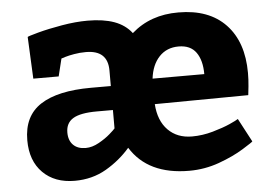

<svg xmlns="http://www.w3.org/2000/svg" viewBox="-44 -608 955 677"><g transform="rotate(-5 433.0 -270.0)"><path d="M620.1 -109.9Q657.2 -109.9 694.1 -120.4Q731 -130.9 755.4 -141.8Q779.8 -152.8 786.1 -157.2L830.1 -74.2Q830.1 -72.3 793.5 -49.6Q756.8 -26.9 705.8 -8.5Q654.8 9.8 600.1 9.8Q454.1 9.8 392.1 -89.8Q356 -47.9 306.4 -19Q256.8 9.8 194.8 9.8Q124 9.8 82 -32.2Q40 -74.2 40 -147Q40 -232.9 101.1 -272.5Q162.1 -312 279.8 -312H350.1V-367.2Q350.1 -439 272.9 -439Q251 -439 231.4 -435.5Q211.9 -432.1 200 -428.5Q188 -424.8 185.1 -423.8L169.9 -361.8H80.1L73.2 -509.8Q73.2 -511.7 111.1 -522Q148.9 -532.2 197.5 -540.5Q246.1 -548.8 288.1 -548.8Q344.2 -548.8 382.6 -534.9Q420.9 -521 443.8 -491.2Q510.7 -550.3 609.9 -549.8Q717.8 -549.8 776.9 -487.8Q835.9 -425.8 835.9 -315.9Q835.9 -292 833.5 -268.6Q831.1 -245.1 830.1 -237.8L499 -234.9Q502.9 -175.8 535.4 -142.8Q567.9 -109.9 620.1 -109.9ZM499 -325.2H682.1Q682.1 -374 662.1 -402.1Q642.1 -430.2 600.1 -430.2Q558.1 -430.2 531.5 -402.1Q504.9 -374 499 -325.2ZM243.2 -102.1Q266.1 -102.1 290 -115.5Q314 -128.9 330.1 -143.1Q346.2 -157.2 350.1 -162.1V-227.1H293Q234.9 -227.1 209 -211.4Q183.1 -195.8 183.1 -162.1Q183.1 -133.8 199 -117.9Q214.8 -102.1 243.2 -102.1Z"/></g></svg>

Font: Kadwa
Style: Regular
Weight: 400
Designer: Sol Matas
Foundry: Sol Matas
Version: Version 1.000;PS 001.000;hotconv 1.0.70;makeotf.lib2.5.58329